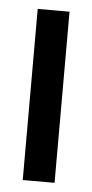

<svg xmlns="http://www.w3.org/2000/svg" viewBox="-42 -512 258 541"><g transform="rotate(5 86.5 -242.0)"><path d="M133 0H43V-484H133Z"/></g></svg>

Font: Gamestation Display
Style: Regular
Weight: 400
Designer: Jonas Hecksher
Foundry: Jonas Hecksher, Playtypeª, e-types AS
Version: Version 1.003